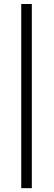

<svg xmlns="http://www.w3.org/2000/svg" viewBox="-20 -747 272 975"><path d="M87.9 208.5V-726.6H141.6V208.5Z"/></svg>

Font: Arian AMU Serif
Style: Regular
Weight: 400
Designer: Ruben Hakobyan (Tarumian)
Foundry: Ruben Hakobyan (Tarumian)
Version: Version 1.002